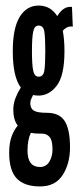

<svg xmlns="http://www.w3.org/2000/svg" viewBox="-20 -499 290 691"><path d="M119 -155Q108 -155 99 -157Q95 -149 92 -142Q89 -135 89 -127Q89 -109 101.5 -101Q114 -93 149 -93Q194 -93 213 -63Q232 -33 232 31Q232 90 205.5 131Q179 172 124 172Q68 172 40.5 143.5Q13 115 13 51Q13 17 21.5 -7Q30 -31 44 -47Q27 -68 28 -110Q29 -129 36.5 -148Q44 -167 55 -184Q26 -222 26 -315Q26 -398 51 -438.5Q76 -479 119 -479Q162 -479 186 -441Q197 -459 210 -467.5Q223 -476 239 -474L242 -403Q222 -407 206 -388Q212 -357 212 -315Q212 -227 184.5 -191Q157 -155 119 -155ZM119 -223Q136 -223 139.5 -244.5Q143 -266 143 -315Q143 -364 139.5 -385.5Q136 -407 119 -407Q104 -407 99.5 -385.5Q95 -364 95 -315Q95 -266 99.5 -244.5Q104 -223 119 -223ZM79 43Q79 102 124 102Q146 102 157.5 83Q169 64 169 39Q169 6 158.5 -6Q148 -18 132 -18Q121 -18 111 -18.5Q101 -19 91 -21Q79 4 79 43Z"/></svg>

Font: Inconsolata UltraCondensed Bold
Style: Regular
Weight: 700
Width: 1
Monospace: yes
Designer: Raph Levien, Cyreal, Brenton Simpson
Foundry: Raph Levien, Cyreal, Google
Version: Version 3.001; ttfautohint (v1.8.2.53-6de2)